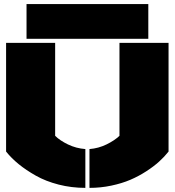

<svg xmlns="http://www.w3.org/2000/svg" viewBox="-20 -910 855 940"><path d="M9.8 -168V-700.2H250V-245.1Q272.9 -222.2 312.7 -202.9Q352.5 -183.6 397.9 -180.2V9.8Q330.1 9.8 267.1 -6.3Q204.1 -22.5 155.8 -49.8Q107.4 -77.1 71.5 -106.4Q35.6 -135.7 9.8 -168ZM109.9 -720.2V-890.1H706.1V-720.2ZM418 9.8V-180.2Q461.9 -183.6 501.5 -202.9Q541 -222.2 564.9 -245.1V-700.2H805.2V-168Q785.2 -142.6 759 -118.9Q732.9 -95.2 696 -71.3Q659.2 -47.4 618.2 -29.8Q577.1 -12.2 524.9 -1.2Q472.7 9.8 418 9.8Z"/></svg>

Font: Nastup Basic
Style: Regular
Weight: 400
Designer: Maksym Kobuzan
Foundry: Zakznak
Version: Version 1.020;FEAKit 1.0